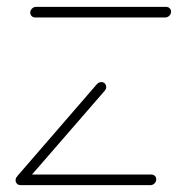

<svg xmlns="http://www.w3.org/2000/svg" viewBox="-20 -537 516 557"><path d="M433.3 -17Q433.3 -10 428.3 -5Q423.3 0 417 0H39.3Q33.3 0 29.3 -4.1Q25.2 -8.1 25.2 -14.1Q25.2 -20.7 30.2 -25.7Q35.2 -30.7 41.9 -30.7H419.3Q425.2 -30.7 429.3 -26.7Q433.3 -22.6 433.3 -17ZM40.7 -2.2Q34.8 -2.2 30.9 -6.1Q27 -10 27 -15.9Q27 -22.2 30.7 -26.7L261.5 -293.3Q267 -298.9 274.1 -298.9Q280 -298.9 284.1 -294.8Q288.1 -290.7 288.1 -284.8Q288.1 -278.9 284.1 -274.1L53 -7.8Q49.3 -2.2 40.7 -2.2ZM476.3 -503Q476.3 -496.3 471.1 -491.3Q465.9 -486.3 459.6 -486.3H81.9Q75.9 -486.3 71.9 -490.4Q67.8 -494.4 67.8 -500.4Q67.8 -507 72.8 -512Q77.8 -517 84.4 -517H462.2Q468.1 -517 472.2 -513Q476.3 -508.9 476.3 -503Z"/></svg>

Font: 26F Galaxy Sans Ultra Light
Style: Italic
Weight: 200
Italic angle: -5°
Designer: C₂₉H₂₅N₃O₅
Version: Version 1.200